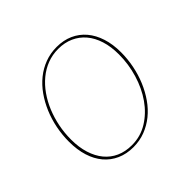

<svg xmlns="http://www.w3.org/2000/svg" viewBox="-132 -631 771 771"><g transform="rotate(-45 254.0 -245.5)"><path d="M216 -4Q265.5 -4 306.2 -29.2Q347 -54.5 376 -96Q405 -137.5 421 -190.5Q437 -243.5 437 -299Q437 -343 426 -377.8Q415 -412.5 394.5 -436.8Q374 -461 345 -474Q316 -487 280 -487Q247 -487 217.8 -475.8Q188.5 -464.5 164 -444.2Q139.5 -424 120 -396.2Q100.5 -368.5 87 -335.8Q73.5 -303 66.2 -266.8Q59 -230.5 59 -193Q59 -149 70 -114Q81 -79 101.2 -54.5Q121.5 -30 150.5 -17Q179.5 -4 216 -4ZM215 6Q176 6 144.8 -8Q113.5 -22 91.8 -47.8Q70 -73.5 58.5 -110.2Q47 -147 47 -193Q47 -231.5 54.5 -269Q62 -306.5 76.2 -340.2Q90.5 -374 110.8 -402.8Q131 -431.5 157 -452.5Q183 -473.5 214.2 -485.2Q245.5 -497 281 -497Q320 -497 351 -483Q382 -469 403.8 -443.2Q425.5 -417.5 437.2 -381Q449 -344.5 449 -299Q449 -261 441.5 -223.5Q434 -186 419.8 -152Q405.5 -118 385.2 -89Q365 -60 339 -39Q313 -18 281.8 -6Q250.5 6 215 6Z"/></g></svg>

Font: Lato Hairline
Style: Italic
Weight: 100
Italic angle: -7°
Designer: Lukasz Dziedzic
Foundry: tyPoland Lukasz Dziedzic
Version: Version 2.007; 2014-02-27